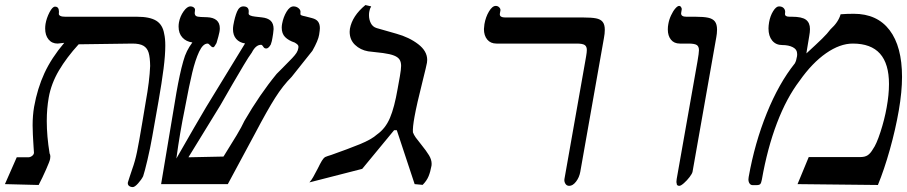

<svg xmlns="http://www.w3.org/2000/svg" viewBox="-51 -748 3684 780"><path d="M567.5 -193Q559.5 -147 548 -98.2Q536.5 -49.5 530.5 -32Q523.5 -18 510 -3Q496.5 12 488.5 12Q479 12 473 7Q467 2 468.5 -7Q469.5 -11 476 -30.5Q484 -54 486.5 -62Q497.5 -92 505.5 -130.5Q513.5 -169 527.5 -253L541 -334Q556.5 -418.5 559 -480Q558.5 -515 552.8 -534Q547 -553 531.8 -562Q516.5 -571 487 -571L268.5 -568Q220 -515 188.5 -461.8Q157 -408.5 147 -352Q139 -307 139 -256.5Q139 -194.5 150.5 -124.5Q153.5 -120 153.5 -112Q153.5 -109 152.5 -102Q151 -93 136.2 -59.5Q121.5 -26 106 3.5L-31 0L17 -109H63.5Q72 -109 79.2 -114.5Q86.5 -120 87 -127.5L85.5 -149.5L84 -174.5Q83.5 -182 82.5 -202Q81.5 -222 81.5 -238.5Q81.5 -278.5 87.5 -314Q101 -389 129.5 -450.8Q158 -512.5 210 -574L183 -571Q160 -571 146.2 -587.8Q132.5 -604.5 132.5 -632Q132.5 -641.5 134 -651Q138 -674.5 150 -697.8Q162 -721 172.5 -721Q188.5 -721 188.5 -700.5L188 -691.5Q188 -686.5 194.5 -683.2Q201 -680 214.5 -680H505.5Q557.5 -680 583.8 -663.8Q610 -647.5 616 -610.5Q620.5 -592 620.5 -562.5Q620.5 -524.5 613.5 -469.2Q606.5 -414 593 -337Z M1218 -541.5Q1201.5 -520 1184.5 -499.5Q1151 -457.5 1134 -436Q1098.5 -400.5 1066.8 -350.5Q1035 -300.5 984.5 -204.5L874.5 0H603.5L659.5 -334.5Q672 -413 686 -471Q687 -475.5 693.5 -499.2Q700 -523 708.8 -540.5Q717.5 -558 730.5 -575.5Q705 -579 689.8 -595.8Q674.5 -612.5 674.5 -640Q674.5 -648 676 -657Q680.5 -681.5 694.8 -701.8Q709 -722 722.5 -722Q731 -722 736.8 -717.2Q742.5 -712.5 741 -705Q740 -698 740 -695.5Q740 -687 745.2 -683.2Q750.5 -679.5 765 -679L791 -678Q815.5 -677 828.8 -665.8Q842 -654.5 842 -633Q842 -626.5 840.5 -618Q837.5 -602.5 828.5 -573Q819.5 -556 815.5 -556Q811.5 -556 808.8 -558Q806 -560 802.5 -564Q796.5 -571 792.5 -571Q773.5 -571 758 -538Q742.5 -505 730 -453Q717.5 -401 702 -318L700 -307.5Q679.5 -208 665.5 -104L679 -127.5Q742 -238 786.5 -313L944.5 -571.5Q921.5 -575 908.5 -590Q895.5 -605 895.5 -629.5Q895.5 -637 897 -646Q903 -679.5 912 -700.8Q921 -722 937.5 -722Q959.5 -722 959.5 -702L959 -693Q959 -683.5 985.5 -680.5L1012 -677.5Q1036.5 -675 1048.5 -663.8Q1060.5 -652.5 1060.5 -630Q1060.5 -625 1058.5 -611Q1057.5 -607 1055.8 -594Q1054 -581 1049 -567Q1039.5 -551 1031 -551Q1025.5 -551 1022.8 -553.2Q1020 -555.5 1016.8 -560.8Q1013.5 -566 1009.5 -566Q988 -566 972 -534.5Q960 -518.5 939 -483.2Q918 -448 893.5 -406Q874.5 -372 844 -320L714.5 -109L857 -112Q890 -164.5 910.5 -198.8Q931 -233 942 -257Q1004 -364 1073 -448L1094 -469Q1124.5 -499.5 1136 -511.8Q1147.5 -524 1153.5 -533.2Q1159.5 -542.5 1161 -553Q1161.5 -555 1161.5 -558Q1161.5 -562.5 1158.5 -566Q1155.5 -569.5 1146.5 -575Q1121 -583.5 1107.2 -597.5Q1093.5 -611.5 1093.5 -635.5Q1093.5 -643 1095 -651Q1100 -678.5 1113 -700.2Q1126 -722 1141.5 -722Q1153.5 -722 1162.5 -714.2Q1171.5 -706.5 1169.5 -696Q1168.5 -689.5 1171.2 -687.2Q1174 -685 1180.5 -683.5Q1187 -682 1189.5 -681.5L1216.5 -674.5Q1234 -670 1241.2 -660Q1248.5 -650 1248.5 -633.5Q1248.5 -626 1245.5 -607Q1242 -584 1218 -541.5Z M1561 -219H1550L1420.5 -62L1206 -7Q1214.5 -16.5 1221.2 -28.5Q1228 -40.5 1239.5 -62.5Q1250 -84 1256.5 -94.8Q1263 -105.5 1270 -110Q1277.5 -113.5 1294.5 -118.5Q1362.5 -142.5 1410.5 -162Q1458.5 -181.5 1481 -202Q1515 -226 1533.2 -269Q1551.5 -312 1564.5 -388L1573.5 -438Q1578.5 -466.5 1578.5 -480.5Q1578.5 -496.5 1572 -506.2Q1565.5 -516 1550 -522.2Q1534.5 -528.5 1505.5 -532.5L1444.5 -539.5Q1413 -545 1391.2 -565.8Q1369.5 -586.5 1369.5 -619Q1369.5 -623 1370.5 -631Q1380 -683.5 1433.5 -727.5L1457 -722Q1451 -712.5 1449.5 -702Q1448 -695.5 1448 -686.5Q1448 -668.5 1455.5 -653.8Q1463 -639 1479 -634L1559.5 -611Q1611.5 -596.5 1648 -568.5Q1684.5 -540.5 1684.5 -504.5Q1684.5 -501 1683.5 -493Q1681.5 -481 1666 -419Q1642 -324 1633 -274Q1625 -230 1626.5 -210.5Q1630 -200.5 1638 -189.2Q1646 -178 1660 -161Q1681 -135 1691.8 -117.2Q1702.5 -99.5 1702.5 -82.5Q1702.5 -77.5 1702 -75Q1697.5 -50 1690 -31.8Q1682.5 -13.5 1666 3L1633.5 0Z M2242 -20.5 2326.5 -498.5Q2327.5 -503.5 2330.2 -519.8Q2333 -536 2333 -545Q2333 -559.5 2324.2 -565.2Q2315.5 -571 2292 -571H1966Q1942 -571 1928.5 -587.2Q1915 -603.5 1915 -630Q1915 -636 1917 -650Q1922 -679 1935.5 -701.5Q1949 -724 1963 -724Q1971.5 -724 1977.2 -718Q1983 -712 1982 -705.5L1980 -694.5L1979.5 -690Q1979.5 -677 2001 -677H2318Q2352 -677 2370.2 -673.5Q2388.5 -670 2397.2 -659.2Q2406 -648.5 2406 -627Q2406 -611.5 2402.5 -593.5L2306.5 -50.5Q2302.5 -27.5 2289.2 -10.2Q2276 7 2261.5 7Q2251 7 2245.8 -1.8Q2240.5 -10.5 2242 -20.5Z M2859 -597 2762.5 -50.5Q2761 -42.5 2750.5 -28.8Q2740 -15 2727.5 -4Q2715 7 2708.5 7Q2703 7 2700.2 4Q2697.5 1 2698 -4Q2697 -5 2697 -9.5Q2697 -11.5 2698 -20.5L2782.5 -498.5Q2788.5 -533 2788.5 -544Q2788.5 -559.5 2779.5 -565.2Q2770.5 -571 2746 -571H2711Q2687.5 -571 2674.8 -586.8Q2662 -602.5 2662 -628.5Q2662 -640 2664 -650Q2667 -668 2675 -685.2Q2683 -702.5 2692.2 -713.2Q2701.5 -724 2708 -724Q2713 -724 2716.2 -718.5Q2719.5 -713 2718.5 -709.5L2716.5 -697.5Q2716 -696 2716 -693.5Q2716 -680 2737.5 -680H2774.5Q2807.5 -680 2826 -676Q2844.5 -672 2853.2 -660.8Q2862 -649.5 2862 -627.5Q2862 -612.5 2858.5 -593.5Z M3515.5 3.5 3189 0 3234.5 -110H3445Q3463 -110 3474.2 -117.5Q3485.5 -125 3495.5 -142.5Q3509.5 -161.5 3526 -212.2Q3542.5 -263 3551 -311Q3560.5 -363 3560.5 -406.5Q3560.5 -489 3524 -530Q3487.5 -571 3413.5 -571Q3361.5 -571 3305 -531.8Q3248.5 -492.5 3197.5 -420Q3144.5 -350.5 3105.5 -248.2Q3066.5 -146 3044 -18Q3041.5 -4.5 3037.5 -0.2Q3033.5 4 3023 4H3006Q2999 4 2994.2 -2.5Q2989.5 -9 2989.5 -19.5Q2989.5 -22 2990.5 -29Q3015 -167 3064.2 -288.5Q3113.5 -410 3178 -490.5Q3181.5 -497 3183.2 -502.8Q3185 -508.5 3187 -520Q3187.5 -523 3187.5 -528Q3187.5 -547 3170.2 -556Q3153 -565 3127 -565Q3101 -565 3086 -583.2Q3071 -601.5 3071 -632.5Q3071 -643 3073.5 -658Q3078 -683.5 3090 -702.8Q3102 -722 3113.5 -722Q3127 -722 3133.5 -714.2Q3140 -706.5 3138.5 -696Q3138 -694.5 3138 -691.5Q3138 -685.5 3142.5 -682.8Q3147 -680 3157.5 -680H3166.5Q3207 -680 3223.2 -667.8Q3239.5 -655.5 3239.5 -630Q3239.5 -617.5 3236.5 -601.5L3229.5 -559.5L3227 -544.5Q3226 -535 3225 -531Q3267 -569.5 3288.8 -590.8Q3310.5 -612 3323 -629Q3355 -658 3364 -690Q3387.5 -692 3417.5 -692Q3512.5 -692 3563 -625.5Q3613.5 -559 3613.5 -435.5Q3613.5 -375.5 3600.5 -300Q3587 -222 3564 -140.2Q3541 -58.5 3515.5 3.5Z"/></svg>

Font: JuliaMono MediumItalic
Style: Regular
Weight: 500
Italic angle: -9°
Monospace: yes
Designer: cormullion
Foundry: corm
Version: Version 0.049; ttfautohint (v1.8.4)